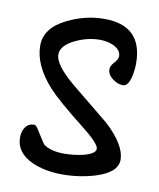

<svg xmlns="http://www.w3.org/2000/svg" viewBox="-70 -627 565 683"><g transform="rotate(10 213.0 -285.5)"><path d="M201 0Q138 0 91 -21Q30 -49 30 -104Q30 -126 41 -141.5Q52 -157 73 -157Q80 -157 96 -129Q117 -96 119 -94Q144 -74 194 -74Q227 -74 259 -81Q306 -92 306 -111Q306 -130 239 -182Q146 -255 111 -293Q44 -367 44 -438Q44 -502 120 -539Q184 -571 253 -571Q391 -571 391 -434Q391 -410 385 -384Q376 -350 358 -350Q339 -350 320 -364.5Q301 -379 301 -398Q301 -410 314 -424Q327 -438 327 -449Q327 -472 299 -485Q278 -495 250 -495Q208 -495 166 -476Q113 -452 113 -418Q113 -381 186 -320L322 -209Q396 -141 396 -87Q396 -41 318 -17Q261 0 201 0Z"/></g></svg>

Font: Dongol
Style: Regular
Weight: 400
Designer: Abdo Mohamed and Ibrahim Hamdi
Foundry: Protype Foundry
Version: Version 1.000;hotconv 1.0.109;makeotfexe 2.5.65596